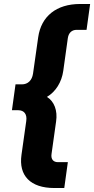

<svg xmlns="http://www.w3.org/2000/svg" viewBox="-20 -765 473 965"><path d="M253 180H303L321 50H271C248 50 235 35 239 9L262 -155C270 -209 253 -255 216 -278C260 -304 290 -352 298 -409L321 -574C325 -600 341 -615 365 -615H415L433 -745H383C263 -745 187 -683 172 -578L146 -395C141 -361 120 -341 90 -341H58L40 -211H72C101 -211 117 -191 112 -157L88 13C73 118 133 180 253 180Z"/></svg>

Font: Mluvka ExtraBold
Style: Italic
Weight: 800
Italic angle: -8°
Designer: Modified by Jiří Krblich, Original typeface by Gumpita Rahayu
Foundry: Gumpita Rahayu & Jiří Krblich
Version: Version 2.000;Glyphs 3.1.1 (3134)